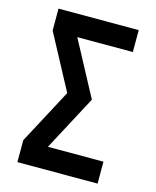

<svg xmlns="http://www.w3.org/2000/svg" viewBox="-111 -812 722 888"><g transform="rotate(15 250.0 -367.5)"><path d="M58 0V-105L198 -368L58 -630V-735H442V-630H176L316 -368L176 -105H442V0Z"/></g></svg>

Font: Iosevka Curly Extrabold
Style: Regular
Weight: 800
Monospace: yes
Designer: Belleve Invis
Foundry: Belleve Invis
Version: Version 22.1.2; ttfautohint (v1.8.4)